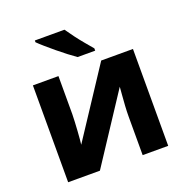

<svg xmlns="http://www.w3.org/2000/svg" viewBox="-135 -892 990 1017"><g transform="rotate(-20 360.0 -383.0)"><path d="M222 -330Q222 -313 220.5 -288Q219 -263 217.5 -237Q216 -211 214 -191Q212 -171 211 -163L463 -546H642V0H498V-218Q498 -245 500 -277.5Q502 -310 504.5 -338.5Q507 -367 508 -382L257 0H78V-546H222ZM336 -766Q351 -744 371.5 -716.5Q392 -689 413.5 -663.5Q435 -638 451 -619V-606H352Q333 -619 307.5 -638.5Q282 -658 255.5 -680Q229 -702 206 -722Q183 -742 169 -756V-766Z"/></g></svg>

Font: RS Noto Sans
Style: Bold
Weight: 700
Designer: Monotype Design Team
Foundry: Monotype Imaging Inc.
Version: Version 3.10